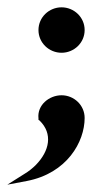

<svg xmlns="http://www.w3.org/2000/svg" viewBox="-47 -363 274 524"><path d="M-27 141 26 131C136 110 184 24 184 -41C184 -76 155 -103 121 -103C87 -103 54 -76 58 -40V-36L61 -34C98 2 88 49 51 87C42 96 31 105 19 112ZM58 -281C58 -246 87 -219 121 -219C155 -219 184 -246 184 -281C184 -316 155 -343 121 -343C87 -343 58 -316 58 -281Z"/></svg>

Font: Charger Sport
Style: Bd
Weight: 700
Designer: Jasper
Foundry: Cannot Into Space Fonts
Version: Version 1.1